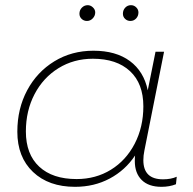

<svg xmlns="http://www.w3.org/2000/svg" viewBox="-20 -719 747 742"><path d="M663 -36 660 -7Q635 3 604 3Q554 3 527.5 -23.5Q501 -50 501 -96Q501 -111 502 -118Q464 -61 404 -29Q344 3 270 3Q168 3 107.5 -54.5Q47 -112 47 -210Q47 -299 85 -370Q123 -441 190 -482Q257 -523 341 -523Q428 -523 482 -483Q536 -443 551 -370L581 -519H614L538 -137Q534 -118 534 -100Q534 -26 610 -26Q641 -26 663 -36ZM534 -308Q534 -396 482.5 -444Q431 -492 339 -492Q265 -492 206 -455.5Q147 -419 113.5 -355Q80 -291 80 -211Q80 -123 131.5 -75Q183 -27 276 -27Q350 -27 408.5 -63Q467 -99 500.5 -163.5Q534 -228 534 -308ZM287 -666Q287 -680 296.5 -689.5Q306 -699 319 -699Q330 -699 339 -690.5Q348 -682 348 -671Q348 -658 338.5 -648Q329 -638 316 -638Q304 -638 295.5 -646Q287 -654 287 -666ZM455 -666Q455 -680 464 -689.5Q473 -699 486 -699Q498 -699 506.5 -690.5Q515 -682 515 -671Q515 -657 506 -647.5Q497 -638 484 -638Q472 -638 463.5 -646Q455 -654 455 -666Z"/></svg>

Font: Montserrat Alternates ExLight
Style: Italic
Weight: 275
Italic angle: -11.3°
Designer: Julieta Ulanovsky
Foundry: Julieta Ulanovsky
Version: Version 7.200